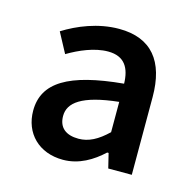

<svg xmlns="http://www.w3.org/2000/svg" viewBox="-67 -879 527 520"><g transform="rotate(15 196.5 -619.0)"><path d="M151 -428C196 -428 233 -451 262 -478H266L276 -437H342V-655C342 -755 298 -810 207 -810C148 -810 93 -787 53 -762L83 -706C115 -725 156 -743 194 -743C241 -743 257 -713 258 -670C106 -656 39 -615 39 -536C39 -473 83 -428 151 -428ZM177 -494C142 -494 121 -510 121 -543C121 -580 155 -608 258 -619V-534C230 -507 205 -494 177 -494Z"/></g></svg>

Font: Noto Sans HK Medium
Style: Regular
Weight: 500
Designer: Ryoko NISHIZUKA 西塚涼子 (kana, bopomofo & ideographs); Paul D. Hunt (Latin, Greek & Cyrillic); Sandoll Communications 산돌커뮤니
Foundry: Adobe
Version: Version 2.002;hotconv 1.0.116;makeotfexe 2.5.65601